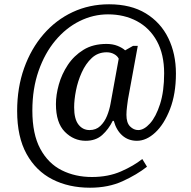

<svg xmlns="http://www.w3.org/2000/svg" viewBox="-20 -734 890 896"><path d="M400 142Q301 142 224.5 103Q148 64 104 -15.5Q60 -95 60 -216Q60 -325 92.5 -416Q125 -507 183 -574Q241 -641 319 -677.5Q397 -714 489 -714Q591 -714 660.5 -671.5Q730 -629 765.5 -556Q801 -483 801 -391Q801 -296 773.5 -225Q746 -154 704.5 -115.5Q663 -77 619 -77Q579 -77 551 -101.5Q523 -126 511 -170H506Q487 -131 457 -104Q427 -77 380 -77Q324 -77 282.5 -119Q241 -161 241 -248Q241 -291 254.5 -339.5Q268 -388 296.5 -431Q325 -474 369.5 -501.5Q414 -529 477 -529Q506 -529 528.5 -520Q551 -511 564 -499L601 -520H623L577 -269Q576 -261 573 -238.5Q570 -216 570 -198Q570 -161 587 -144Q604 -127 625 -127Q652 -127 680 -158Q708 -189 727 -248.5Q746 -308 746 -392Q746 -480 712.5 -541.5Q679 -603 619.5 -635Q560 -667 484 -667Q415 -667 351.5 -635.5Q288 -604 238.5 -545Q189 -486 160 -403Q131 -320 131 -218Q131 -108 168 -39.5Q205 29 268 60.5Q331 92 409 92Q485 92 544.5 66Q604 40 644 8L666 44Q619 81 552.5 111.5Q486 142 400 142ZM398 -127Q428 -127 448 -146Q468 -165 479.5 -193.5Q491 -222 496 -251L534 -460Q528 -473 512.5 -481.5Q497 -490 478 -490Q437 -490 408.5 -463.5Q380 -437 361.5 -396Q343 -355 334.5 -311.5Q326 -268 326 -233Q326 -179 346 -153Q366 -127 398 -127Z"/></svg>

Font: Noto Serif Tamil SemiCondensed
Style: Italic
Weight: 400
Width: 4
Italic angle: -12°
Designer: Indian Type Foundry, Tom Grace, and the Monotype Design Team
Foundry: Monotype Imaging Inc.
Version: Version 2.003; ttfautohint (v1.8.4.7-5d5b)